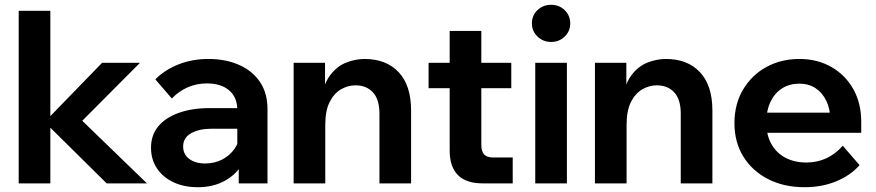

<svg xmlns="http://www.w3.org/2000/svg" viewBox="-20 -765 3654 801"><path d="M190 0H58V-720H190ZM593 0H425L161 -261H171L406 -503H564L313 -251V-271Z M1096 0H976V-101L970 -117V-306Q970 -359 936 -388Q902 -417 843 -417Q800 -417 762.5 -400.5Q725 -384 697 -354L628 -434Q668 -474 725 -496.5Q782 -519 849 -519Q922 -519 978 -494Q1034 -469 1065 -422.5Q1096 -376 1096 -309ZM805 16Q747 16 703 -5Q659 -26 634.5 -63Q610 -100 610 -149Q610 -201 640 -237.5Q670 -274 725.5 -294Q781 -314 854 -314H983V-228H864Q810 -228 777 -209Q744 -190 744 -154Q744 -121 769.5 -102Q795 -83 836 -83Q875 -83 907 -99.5Q939 -116 959 -145Q979 -174 982 -211L1020 -193Q1020 -131 993 -84Q966 -37 917.5 -10.5Q869 16 805 16Z M1695 0H1563V-291Q1563 -350 1536 -379.5Q1509 -409 1463 -409Q1431 -409 1402 -392Q1373 -375 1355 -339Q1337 -303 1337 -244V0H1205V-503H1336V-347H1320Q1329 -414 1357.5 -451.5Q1386 -489 1424.5 -504Q1463 -519 1501 -519Q1591 -519 1643 -464Q1695 -409 1695 -304Z M2119 0H1993Q1925 0 1890.5 -34.5Q1856 -69 1856 -137V-636H1988V-160Q1988 -133 2000 -120.5Q2012 -108 2038 -108H2119ZM2113 -397H1768V-503H2113Z M2345 0H2213V-503H2345ZM2279 -590Q2246 -590 2222.5 -612.5Q2199 -635 2199 -667Q2199 -701 2222.5 -723Q2246 -745 2279 -745Q2313 -745 2336 -722.5Q2359 -700 2359 -667Q2359 -635 2336 -612.5Q2313 -590 2279 -590Z M2952 0H2820V-291Q2820 -350 2793 -379.5Q2766 -409 2720 -409Q2688 -409 2659 -392Q2630 -375 2612 -339Q2594 -303 2594 -244V0H2462V-503H2593V-347H2577Q2586 -414 2614.5 -451.5Q2643 -489 2681.5 -504Q2720 -519 2758 -519Q2848 -519 2900 -464Q2952 -409 2952 -304Z M3496 -157 3566 -76Q3528 -33 3468.5 -8.5Q3409 16 3337 16Q3250 16 3184 -18Q3118 -52 3081 -112Q3044 -172 3044 -251Q3044 -330 3079.5 -390.5Q3115 -451 3176.5 -485Q3238 -519 3315 -519Q3390 -519 3448.5 -485.5Q3507 -452 3540 -393Q3573 -334 3573 -256V-250H3444V-264Q3444 -310 3427.5 -344Q3411 -378 3382.5 -397Q3354 -416 3315 -416Q3274 -416 3243 -396.5Q3212 -377 3194.5 -340.5Q3177 -304 3177 -254Q3177 -201 3198.5 -163.5Q3220 -126 3257.5 -106.5Q3295 -87 3344 -87Q3434 -87 3496 -157ZM3573 -211H3129V-295H3557L3573 -256Z"/></svg>

Font: Wix Madefor Display
Style: Bold
Weight: 700
Designer: Dalton Maag Ltd
Foundry: Dalton Maag Ltd
Version: Version 3.100